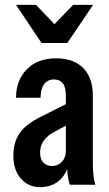

<svg xmlns="http://www.w3.org/2000/svg" viewBox="-20 -760 448 790"><path d="M267 0Q261 -18 258.5 -39.5Q256 -61 256 -85H251V-366Q251 -401 238.5 -417Q226 -433 202 -433Q175 -433 161 -413Q147 -393 147 -358H46Q46 -429 90 -474.5Q134 -520 211 -520Q283 -520 322.5 -480Q362 -440 362 -367V-85Q362 -64 364 -42.5Q366 -21 372 0ZM145 10Q97 10 66 -25Q35 -60 35 -120Q35 -174 60.5 -211.5Q86 -249 149 -280L278 -345V-257L208 -220Q175 -203 160 -181.5Q145 -160 145 -132Q145 -105 158.5 -91Q172 -77 194 -77Q219 -77 235 -94.5Q251 -112 251 -139L261 -76Q246 -32 216 -11Q186 10 145 10ZM151 -583 46 -740H128L247 -616H161L281 -740H363L257 -583Z"/></svg>

Font: Instrument Sans Condensed SemiBold
Style: Regular
Weight: 600
Width: 3
Designer: Rodrigo Fuenzalida
Foundry: fragTYPE
Version: Version 1.000;gftools[0.9.28]